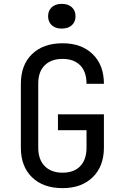

<svg xmlns="http://www.w3.org/2000/svg" viewBox="-20 -964 640 994"><path d="M304 10Q204 10 146 -46Q88 -102 88 -200V-530Q88 -628 146 -684Q204 -740 304 -740Q402 -740 460 -683.5Q518 -627 518 -530H428Q428 -592 395.5 -625.5Q363 -659 304 -659Q245 -659 211.5 -626Q178 -593 178 -531V-200Q178 -138 211.5 -104Q245 -70 304 -70Q363 -70 395.5 -104Q428 -138 428 -200V-290H280V-372H518V-200Q518 -103 460 -46.5Q402 10 304 10ZM300 -816Q267 -816 248 -833.5Q229 -851 229 -880Q229 -909 248 -926.5Q267 -944 300 -944Q333 -944 352 -926.5Q371 -909 371 -880Q371 -851 352 -833.5Q333 -816 300 -816Z"/></svg>

Font: NKDuy Mono
Style: Regular
Weight: 400
Monospace: yes
Designer: NKDuy
Foundry: NKDuy
Version: Version 2.251; ttfautohint (v1.8.4.7-5d5b)